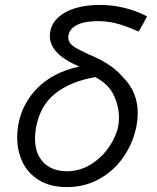

<svg xmlns="http://www.w3.org/2000/svg" viewBox="-20 -755 640 782"><path d="M50 -195.5Q50 -221 54.5 -246.5Q70 -334 133.5 -397.5Q197 -461 303 -484Q183 -534.5 183 -608.5Q183 -617 184.5 -626Q190.5 -660 217.8 -684.8Q245 -709.5 288.5 -722.2Q332 -735 386 -735Q487.5 -735 579 -688.5L564 -660Q559.5 -651.5 544.5 -626.5Q485 -652.5 449.2 -660.8Q413.5 -669 380 -669Q325.5 -669 294.8 -654Q264 -639 258.5 -610.5Q258 -608 258 -603Q258 -583 275.2 -569.5Q292.5 -556 328 -540L340 -534Q383.5 -516.5 419 -494Q454.5 -471.5 481 -440.5Q541 -380.5 541 -294.5Q541 -271 536.5 -245.5Q524.5 -178.5 486.5 -120.8Q448.5 -63 388 -28Q327.5 7 252.5 7Q186 7 140.2 -20.5Q94.5 -48 72.2 -94Q50 -140 50 -195.5ZM462 -243.5Q464.5 -258.5 464.5 -276Q464.5 -323.5 442.5 -369Q420.5 -414.5 367.5 -441Q266 -423 204.2 -373.5Q142.5 -324 126.5 -234Q122.5 -209 122.5 -190.5Q122.5 -148 139 -118Q155.5 -88 184.5 -72.8Q213.5 -57.5 251.5 -57.5Q306.5 -57.5 351.8 -86.5Q397 -115.5 425.8 -158.8Q454.5 -202 462 -243.5Z"/></svg>

Font: JuliaMono Light
Style: Italic
Weight: 300
Italic angle: -9°
Monospace: yes
Designer: cormullion
Foundry: corm
Version: Version 0.054; ttfautohint (v1.8.4)